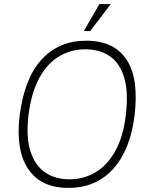

<svg xmlns="http://www.w3.org/2000/svg" viewBox="-20 -909 710 939"><path d="M466 -889H522L421 -757H390ZM76 -343Q99 -526 183.5 -618Q268 -710 402 -710Q537 -710 598.5 -618Q660 -526 638 -343Q617 -175 533 -82.5Q449 10 314 10Q180 10 118 -82.5Q56 -175 76 -343ZM319 -32Q389 -32 446.5 -66Q504 -100 543 -169Q582 -238 595 -343Q609 -457 587.5 -529Q566 -601 516.5 -634.5Q467 -668 397 -668Q329 -668 271 -634.5Q213 -601 173 -529Q133 -457 119 -343Q107 -238 129 -169Q151 -100 200.5 -66Q250 -32 319 -32Z"/></svg>

Font: Haskoy ExtraLight
Style: Italic
Weight: 200
Designer: Ertekin Erdin
Foundry: Ertekin Erdin
Version: Version 2.000; ttfautohint (v1.8.4.7-5d5b)